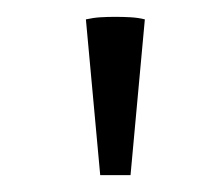

<svg xmlns="http://www.w3.org/2000/svg" viewBox="-20 -691 266 228"><path d="M99 -483 82 -668Q91 -670 99.5 -670.5Q108 -671 117 -671Q126 -671 135 -670.5Q144 -670 152 -668L135 -483Z"/></svg>

Font: Piazzolla 24pt Light
Style: Regular
Weight: 300
Designer: Juan Pablo del Peral
Foundry: Huerta Tipografica
Version: Version 2.005